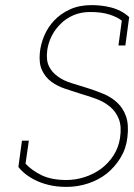

<svg xmlns="http://www.w3.org/2000/svg" viewBox="-20 -724 526 752"><path d="M52 -70 66 -173H93L80 -83Q105 -56 143.5 -37.5Q182 -19 240 -19Q277 -19 312 -30.5Q347 -42 376 -63Q405 -85 424.5 -115Q444 -145 450 -183Q457 -228 445.5 -257.5Q434 -287 412 -305Q390 -324 360 -335.5Q330 -347 298 -356Q266 -366 235 -376.5Q204 -387 181 -404Q158 -421 145 -448Q132 -475 136 -517Q139 -550 153 -583.5Q167 -617 192.5 -644Q218 -671 254.5 -687.5Q291 -704 339 -704Q356 -704 375 -702Q394 -700 414 -695Q434 -690 452.5 -680.5Q471 -671 486 -657L471 -546H444L457 -643Q440 -657 409 -667Q378 -677 334 -677Q297 -677 268 -664.5Q239 -652 218 -631Q196 -610 182.5 -583Q169 -556 165 -527Q160 -488 172 -464Q184 -440 207 -424Q229 -408 260 -398.5Q291 -389 323 -379Q355 -369 386 -356Q417 -343 439 -322Q462 -301 473.5 -268.5Q485 -236 479 -186Q474 -142 452 -106Q430 -70 398 -44Q366 -19 325 -5.5Q284 8 241 8Q201 8 169.5 0Q138 -8 115 -20Q92 -32 76 -45.5Q60 -59 52 -70Z"/></svg>

Font: Josefin Slab Light
Style: Italic
Weight: 300
Italic angle: -12°
Designer: Santiago Orozco
Foundry: Typemade
Version: Version 2.000